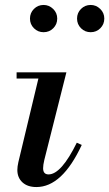

<svg xmlns="http://www.w3.org/2000/svg" viewBox="-20 -742 441 775"><path d="M47 -425V-450H248L159 -97Q154 -76 154 -63Q154 -38 176 -38Q227 -38 290 -166L310 -157Q231 13 127 13Q91 13 70.5 -6Q50 -25 50 -56Q50 -69 54 -87L135 -425ZM156 -722Q178 -722 194.5 -706Q211 -690 211 -667Q211 -644 195 -628Q179 -612 156 -612Q133 -612 117 -628Q101 -644 101 -667Q101 -690 117 -706Q133 -722 156 -722ZM346 -722Q368 -722 384.5 -706Q401 -690 401 -667Q401 -644 385 -628Q369 -612 346 -612Q323 -612 307 -628Q291 -644 291 -667Q291 -690 307 -706Q323 -722 346 -722Z"/></svg>

Font: Libre Bodoni
Style: Italic
Weight: 400
Italic angle: -13°
Designer: Pablo Impallari, Rodrigo Fuenzalida
Foundry: Pablo Impallari, Rodrigo Fuenzalida
Version: Version 1.001